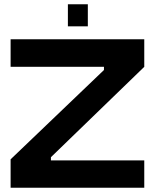

<svg xmlns="http://www.w3.org/2000/svg" viewBox="-20 -885 730 905"><path d="M30 0V-134L470 -555V-570H30V-700H660V-570L220 -144V-129H660V0ZM300 -865H394V-761H300Z"/></svg>

Font: Vina Sans
Style: Regular
Weight: 400
Designer: Andree Nguyen
Foundry: Nguyen Type Foundry
Version: Version 1.002; ttfautohint (v1.8.4.7-5d5b);gftools[0.9.28]